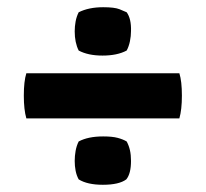

<svg xmlns="http://www.w3.org/2000/svg" viewBox="-20 -565 570 532"><path d="M198 -531Q226 -545 266 -545Q297 -545 311 -539.5Q325 -534 331 -531Q344 -513 343 -479Q343 -465 340 -450.5Q337 -436 331 -425Q305 -411 264 -411Q224 -411 198 -425Q187 -447 187 -478Q187 -492 189.5 -505.5Q192 -519 198 -531ZM198 -68Q192 -79 189.5 -92Q187 -105 187 -119Q187 -133 189.5 -147Q192 -161 198 -173Q224 -187 266 -187Q291 -187 306 -183Q321 -179 331 -173Q337 -162 340 -149Q343 -136 343 -119Q343 -84 330 -68Q310 -53 265 -53Q222 -53 198 -68ZM477 -237H53Q46 -261 46 -300Q46 -340 53 -362H477Q484 -340 484 -300Q484 -261 477 -237Z"/></svg>

Font: Signika
Style: Bold
Weight: 700
Designer: Anna Giedrys
Foundry: Anna Giedrys
Version: Version 1.001